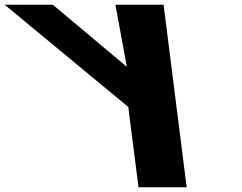

<svg xmlns="http://www.w3.org/2000/svg" viewBox="-372 -533 1025 813"><path d="M116.7 -513 165.1 -250 -148.3 -513H-352.3L171.2 -80L214.4 260H418.4L320.7 -513Z"/></svg>

Font: Hussar
Style: BdOpOblSeven
Weight: 700
Foundry: Cannot Into Space Fonts
Version: Version 2.00